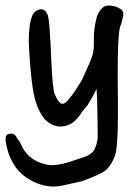

<svg xmlns="http://www.w3.org/2000/svg" viewBox="-20 -475 474 694"><path d="M319.3 -315.4V-339.8Q319.3 -372.1 330.1 -415Q333 -422.9 337.9 -431.2Q342.8 -439.5 347.2 -443.4Q351.6 -447.3 354.5 -450.2Q363.3 -455.1 372.1 -455.1Q398.4 -455.1 418.9 -440.4Q425.8 -432.6 425.8 -425.3Q425.8 -418 424.3 -412.6Q422.9 -407.2 420.9 -399.4Q418 -385.7 415 -380.9Q405.3 -354.5 405.3 -204.1Q405.3 -160.2 406.2 -105.5V-60.5Q406.2 58.6 395.5 87.9Q383.8 119.1 367.2 135.7Q357.4 145.5 335.9 155.8Q314.5 166 277.3 179.7Q257.8 184.6 208 195.3Q191.4 199.2 173.8 199.2Q130.9 199.2 88.9 175.3Q46.9 151.4 27.3 114.3Q6.8 80.1 0 33.2V32.2Q0 21.5 1 18.6Q4.9 8.8 15.6 8.8Q18.6 7.8 21.5 7.8Q32.2 7.8 39.1 19.5Q40 21.5 41 24.4Q51.8 35.2 60.5 56.6Q86.9 106.4 145.5 119.1Q155.3 122.1 166 122.1Q202.1 122.1 262.7 99.6Q308.6 86.9 319.3 68.8Q330.1 50.8 333 24.4Q333 17.6 333 -2Q333 -21.5 332 -74.2Q331.1 -127 329.1 -153.3Q321.3 -137.7 312.5 -122.1L295.9 -93.8Q282.2 -79.1 275.4 -68.8Q268.6 -58.6 265.6 -54.7Q240.2 -19.5 200.2 -17.6H199.2Q168 -17.6 140.6 -44.9Q119.1 -72.3 106.4 -116.2Q97.7 -149.4 91.8 -210Q85.9 -270.5 84 -321.3Q84 -412.1 106.4 -432.6Q119.1 -441.4 127.9 -441.4Q143.6 -441.4 150.4 -424.8Q155.3 -419.9 158.7 -378.4Q162.1 -336.9 166 -246.6Q169.9 -156.2 177.7 -134.8Q189.5 -108.4 198.2 -102.5Q202.1 -99.6 205.1 -99.6Q210 -99.6 211.9 -101.6Q220.7 -106.4 230.5 -118.7Q240.2 -130.9 249 -142.6L276.4 -186.5Q309.6 -257.8 314.5 -276.4Q319.3 -294.9 319.3 -315.4Z"/></svg>

Font: JasonHandwriting2
Style: SemiBold
Weight: 600
Version: Version 1.04.7